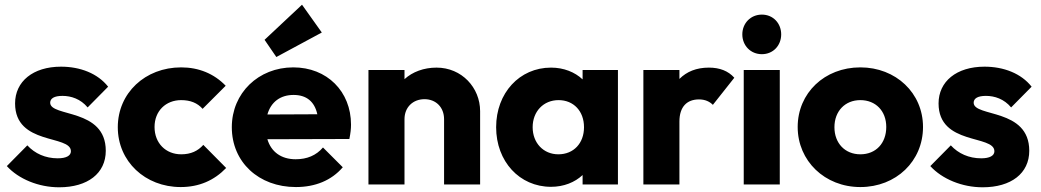

<svg xmlns="http://www.w3.org/2000/svg" viewBox="-20 -783 4418 815"><path d="M231 12C352 12 429 -47 429 -143C429 -325 193 -285 193 -347C193 -365 210 -376 245 -376C282 -376 322 -363 352 -327L439 -415C395 -471 321 -500 239 -500C120 -500 44 -437 44 -344C44 -165 281 -212 281 -141C281 -122 261 -111 225 -111C173 -111 128 -131 96 -166L9 -78C59 -23 144 12 231 12Z M747 11C825 11 889 -17 940 -70L843 -168C820 -142 790 -128 749 -128C684 -128 636 -175 636 -244C636 -312 684 -358 749 -358C788 -358 818 -346 840 -321L938 -419C889 -470 824 -497 749 -497C596 -497 480 -388 480 -243C480 -98 596 11 747 11Z M1236 11C1318 11 1387 -17 1435 -73L1351 -157C1322 -123 1283 -107 1235 -107C1174 -107 1131 -138 1115 -192L1463 -193C1468 -218 1470 -236 1470 -254C1470 -395 1368 -497 1225 -497C1077 -497 964 -388 964 -243C964 -95 1078 11 1236 11ZM1103 -614 1153 -541 1346 -645 1262 -763ZM1115 -297C1130 -350 1170 -380 1226 -380C1281 -380 1315 -352 1327 -298Z M1865 -277V0H2018V-311C2018 -411 1940 -496 1833 -496C1779 -496 1731 -478 1697 -447V-486H1544V0H1697V-277C1697 -328 1733 -362 1782 -362C1830 -362 1865 -328 1865 -277Z M2319 10C2373 10 2420 -9 2453 -40V0H2603V-486H2453V-446C2420 -477 2373 -496 2319 -496C2185 -496 2086 -388 2086 -243C2086 -98 2185 10 2319 10ZM2241 -243C2241 -310 2287 -358 2351 -358C2415 -358 2459 -311 2459 -243C2459 -175 2415 -128 2350 -128C2287 -128 2241 -176 2241 -243Z M2711 0H2864V-267C2864 -330 2896 -361 2947 -361C2973 -361 2992 -352 3006 -338L3097 -453C3071 -482 3035 -496 2989 -496C2936 -496 2895 -479 2864 -448V-486H2711Z M3137 0H3290V-486H3137ZM3131 -637C3131 -590 3166 -553 3214 -553C3262 -553 3296 -590 3296 -637C3296 -684 3262 -721 3214 -721C3166 -721 3131 -684 3131 -637Z M3632 11C3784 11 3898 -99 3898 -244C3898 -388 3783 -497 3632 -497C3480 -497 3366 -388 3366 -244C3366 -100 3481 11 3632 11ZM3522 -243C3522 -311 3567 -358 3632 -358C3697 -358 3742 -312 3742 -244C3742 -175 3698 -128 3632 -128C3567 -128 3522 -175 3522 -243Z M4151 12C4272 12 4349 -47 4349 -143C4349 -325 4113 -285 4113 -347C4113 -365 4130 -376 4165 -376C4202 -376 4242 -363 4272 -327L4359 -415C4315 -471 4241 -500 4159 -500C4040 -500 3964 -437 3964 -344C3964 -165 4201 -212 4201 -141C4201 -122 4181 -111 4145 -111C4093 -111 4048 -131 4016 -166L3929 -78C3979 -23 4064 12 4151 12Z"/></svg>

Font: MV Cash
Style: Bold
Weight: 700
Designer: Rodrigo Fuenzalida
Foundry: fragTYPE
Version: Version 1.100;Glyphs 3.1.2 (3151)